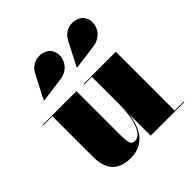

<svg xmlns="http://www.w3.org/2000/svg" viewBox="-198 -891 1051 1051"><g transform="rotate(-45 327.5 -365.5)"><path d="M511 -568C591 -579 619 -661.5 586 -709.5C559 -748.5 471.5 -761 433.5 -687L363.5 -551.5L365.5 -548.5ZM256 -568C336 -579 364 -661.5 331 -709.5C304 -748.5 216.5 -761 178.5 -687L108.5 -551.5L110.5 -548.5ZM270.5 -460H10.5V-455.5H80.5V-141C80.5 -54 115.5 10 223 10C335 10 374 -79 385.5 -167V0H645.5V-4.5H575.5V-460H325.5V-455.5H385.5V-237C385.5 -145 360.5 -40.5 306.5 -40.5C278.5 -40.5 270.5 -50.5 270.5 -134.5Z"/></g></svg>

Font: Bodoni* 36pt Fatface
Style: Regular
Weight: 900
Version: Version 2.3